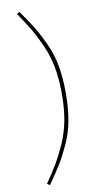

<svg xmlns="http://www.w3.org/2000/svg" viewBox="-104 -873 533 1046"><g transform="rotate(-10 162.5 -350.0)"><path d="M69 -820 84 -829Q128 -766 152 -727Q176 -688 204 -627.5Q232 -567 244 -499.5Q256 -432 256 -350Q256 -268 244 -200.5Q232 -133 204 -72.5Q176 -12 152 27Q128 66 84 129L69 120Q111 58 133.5 20Q156 -18 183 -78Q210 -138 222 -204Q234 -270 234 -350Q234 -430 222 -496Q210 -562 183 -622Q156 -682 133.5 -720Q111 -758 69 -820Z"/></g></svg>

Font: FiraSans
Style: Regular
Weight: 150
Designer: Carrois Corporate & Edenspiekermann AG
Foundry: Carrois Corporate GbR & Edenspiekermann AG
Version: Version 3.106;PS 003.106;hotconv 1.0.70;makeotf.lib2.5.58329